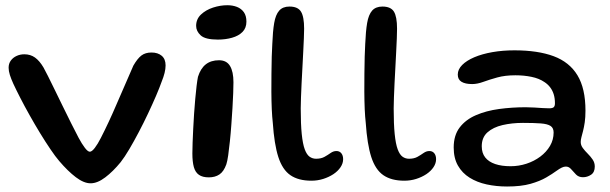

<svg xmlns="http://www.w3.org/2000/svg" viewBox="-20 -655 2301 724"><path d="M321.6 36.2Q296.2 36.2 265.9 13.2Q235.6 -9.8 203.3 -47.8Q188.9 -64.5 170.2 -92.2Q151.4 -119.9 131.1 -153.1Q110.9 -186.2 91.6 -220.7Q72.2 -255.2 56.4 -286.1Q40.6 -316.9 30.3 -339.1Q22 -357.4 17.2 -372.4Q12.5 -387.4 12.5 -399.6Q12.5 -415.3 20.8 -426.6Q29 -437.9 42.6 -444.1Q56.1 -450.3 71.7 -450.3Q94.8 -450.3 111.9 -438.1Q129 -425.9 143.8 -400.9Q149.7 -390.8 160.9 -368.2Q172.1 -345.7 186.7 -315.8Q201.2 -285.9 217.2 -253.3Q233.1 -220.8 248.4 -190.1Q263.8 -159.4 276.2 -135.8Q288.8 -112.2 300 -97.6Q311.2 -82.9 318.7 -82.9Q326.4 -82.9 337.5 -97.3Q348.6 -111.8 360.4 -135.1Q389.9 -192.5 420.1 -263.2Q450.3 -333.9 482.9 -407.6Q498.2 -434.2 513.1 -445.6Q528 -457 551.2 -457Q575.2 -457 589.8 -444.7Q604.4 -432.4 604.4 -408.4Q604.4 -395.4 600.6 -380Q596.8 -364.7 589.8 -347.6Q581.9 -325.2 568.5 -293.8Q555 -262.4 538.3 -227Q521.6 -191.6 503.4 -157Q485.2 -122.4 467.7 -92.7Q450.2 -63 434.9 -43.4Q406.2 -8.3 376.8 13.9Q347.4 36.2 321.6 36.2Z M767.4 13.8Q743.9 13.8 730.2 4.3Q716.5 -5.2 710.9 -25.2Q705.4 -45.3 705.4 -76.4Q705.4 -93.3 706.3 -117.5Q707.2 -141.7 708.6 -169.7Q710 -197.8 711.9 -226.8Q713.9 -255.8 716.3 -282.6Q718.8 -309.4 721.3 -331Q723.9 -352.6 726.5 -365.4Q736.5 -397.1 756.1 -412.4Q775.8 -427.8 805.9 -427.8Q834.4 -427.8 847.4 -406.2Q860.3 -384.8 860.3 -344.7Q860.3 -329.7 859.4 -304.1Q858.4 -278.6 856.6 -247.6Q854.7 -216.6 852.3 -184.1Q850 -151.6 846.8 -121.8Q843.7 -92.1 840.5 -69.3Q837.2 -46.4 833.4 -35.1Q823.6 -7.9 807.3 2.9Q791.1 13.8 767.4 13.8ZM801.5 -505.7Q754.3 -505.7 736.9 -521.5Q719.6 -537.4 719.6 -557.4Q719.6 -582.9 737.9 -600.3Q756.3 -617.6 783.5 -626.5Q810.7 -635.3 837.2 -635.3Q857.1 -635.3 873.5 -629Q889.9 -622.6 899.6 -609Q909.2 -595.4 909.2 -573.5Q909.2 -549.4 894.4 -534.5Q879.6 -519.6 855 -512.7Q830.4 -505.7 801.5 -505.7Z M1154.3 26.4Q1105.3 26.4 1075.2 5.7Q1045 -15 1029.5 -63Q1014.1 -111 1008.6 -192.6Q1006.2 -213.1 1004.8 -243.4Q1003.5 -273.7 1003.3 -308.7Q1003.2 -343.8 1003.6 -378.1Q1003.9 -412.5 1004.7 -441.6Q1005.5 -470.8 1006.8 -489.2Q1008.6 -536.8 1013.9 -568.2Q1019.2 -599.5 1032.8 -614.9Q1046.3 -630.3 1071.6 -630.3Q1103.1 -630.3 1114.9 -611.2Q1126.8 -592.1 1126.8 -546.8Q1126.8 -532.5 1125.8 -509.5Q1124.8 -486.5 1123.4 -458.6Q1122.1 -430.6 1120.4 -400.7Q1118.7 -370.8 1117.3 -341.9Q1115.9 -313.1 1115 -288.4Q1114 -263.8 1114 -246.4Q1114 -187 1117.8 -149.6Q1121.6 -112.2 1129.1 -92Q1136.6 -71.8 1147.4 -64.1Q1158.2 -56.4 1171.9 -56.4Q1190.8 -56.4 1203.7 -63.6Q1216.5 -70.8 1226.9 -78.2Q1237.3 -85.5 1248.7 -85.5Q1260.3 -85.5 1267.1 -77.1Q1273.9 -68.6 1273.9 -54.8Q1273.9 -39 1264 -24.3Q1254.1 -9.6 1237.2 1.7Q1220.2 12.9 1198.8 19.7Q1177.4 26.4 1154.3 26.4Z M1504.8 26.4Q1455.8 26.4 1425.7 5.7Q1395.5 -15 1380 -63Q1364.6 -111 1359.1 -192.6Q1356.7 -213.1 1355.3 -243.4Q1354 -273.7 1353.8 -308.7Q1353.7 -343.8 1354.1 -378.1Q1354.4 -412.5 1355.2 -441.6Q1356 -470.8 1357.2 -489.2Q1359.1 -536.8 1364.4 -568.2Q1369.7 -599.5 1383.2 -614.9Q1396.8 -630.3 1422.1 -630.3Q1453.6 -630.3 1465.4 -611.2Q1477.2 -592.1 1477.2 -546.8Q1477.2 -532.5 1476.3 -509.5Q1475.3 -486.5 1473.9 -458.6Q1472.6 -430.6 1470.9 -400.7Q1469.2 -370.8 1467.8 -341.9Q1466.4 -313.1 1465.5 -288.4Q1464.5 -263.8 1464.5 -246.4Q1464.5 -187 1468.3 -149.6Q1472.1 -112.2 1479.6 -92Q1487.1 -71.8 1497.9 -64.1Q1508.7 -56.4 1522.4 -56.4Q1541.3 -56.4 1554.2 -63.6Q1567 -70.8 1577.4 -78.2Q1587.8 -85.5 1599.2 -85.5Q1610.8 -85.5 1617.6 -77.1Q1624.4 -68.6 1624.4 -54.8Q1624.4 -39 1614.5 -24.3Q1604.6 -9.6 1587.7 1.7Q1570.8 12.9 1549.3 19.7Q1527.9 26.4 1504.8 26.4Z M1892.1 48.3Q1851.5 48.3 1815.2 40.4Q1778.8 32.5 1750.8 15Q1722.8 -2.5 1706.8 -30.6Q1690.8 -58.7 1690.8 -98.9Q1690.8 -144.9 1713.5 -174.5Q1736.1 -204.1 1774.8 -220.7Q1813.4 -237.4 1862 -244Q1910.6 -250.6 1962.5 -250.6Q1978.5 -250.6 1995.1 -249.5Q2011.7 -248.4 2026.2 -247.5Q2040.8 -246.6 2050.6 -246.6Q2063.4 -246.6 2068 -250.8Q2072.6 -255.1 2072.6 -265.6Q2072.6 -284.8 2067.8 -299.9Q2063 -314.9 2054 -326.4Q2045 -337.9 2032.5 -345.9Q2012.6 -359.4 1984.2 -365.2Q1955.9 -371.1 1923.4 -371.1Q1884.9 -371.1 1855.3 -363Q1825.7 -354.8 1802.7 -346.4Q1779.7 -338 1760.5 -338Q1734.3 -338 1720.3 -346.6Q1706.2 -355.1 1706.2 -373.9Q1706.2 -393.3 1722.8 -410Q1739.3 -426.6 1768.5 -439.1Q1797.8 -451.5 1836.6 -458.4Q1875.5 -465.2 1919.7 -465.2Q2008.1 -465.2 2067.7 -443.1Q2127.3 -420.9 2157.5 -371.1Q2187.7 -321.3 2187.7 -237.6Q2187.7 -212.7 2185 -194Q2182.2 -175.3 2178.7 -161.6Q2175.2 -147.9 2172.5 -137.9Q2169.8 -127.8 2169.8 -119.7Q2169.8 -107.5 2177.7 -96.8Q2185.6 -86.1 2196.3 -75.5Q2206.9 -65 2214.9 -53.2Q2222.8 -41.5 2222.8 -27.1Q2222.8 -5.4 2208.8 3.9Q2194.8 13.3 2178.1 13.3Q2162.2 13.3 2152.2 3.2Q2142.2 -6.9 2133.8 -16.9Q2125.4 -26.9 2113.6 -26.9Q2106.6 -26.9 2098.3 -23Q2090.1 -19.1 2077.8 -10.3Q2063.2 0.5 2039.7 14.2Q2016.2 28 1980.5 38.2Q1944.7 48.3 1892.1 48.3ZM1905.4 -28.2Q1936.2 -28.2 1965.3 -37.7Q1994.3 -47.2 2017.4 -64.5Q2040.5 -81.8 2054.1 -105Q2067.6 -128.2 2067.6 -155.4Q2067.6 -172.4 2056.2 -180Q2044.8 -187.6 2019.4 -189.6Q1994 -191.6 1951.8 -191.6Q1910.6 -191.6 1875.1 -183.4Q1839.6 -175.1 1818.1 -155.9Q1796.6 -136.6 1796.6 -103.4Q1796.6 -77.9 1809.7 -61.3Q1822.7 -44.8 1847.1 -36.5Q1871.4 -28.2 1905.4 -28.2Z"/></svg>

Font: Gluten Thin
Style: Regular
Weight: 100
Designer: Tyler Finck
Foundry: Etcetera Type Company
Version: Version 1.300